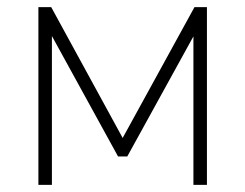

<svg xmlns="http://www.w3.org/2000/svg" viewBox="-20 -520 690 540"><path d="M88 0V-500H124L325 -132L527 -500H562V0H524V-454H544L338 -80H312L106 -455H126V0Z"/></svg>

Font: Mulish ExtraLight
Style: Regular
Weight: 200
Designer: Vernon Adams
Foundry: Vernon Adams
Version: Version 3.603